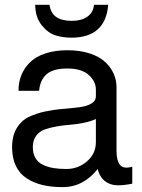

<svg xmlns="http://www.w3.org/2000/svg" viewBox="-20 -747 585 791"><path d="M125 -727.1H184.1Q191.9 -661.1 275.9 -661.1Q315.4 -661.1 339.8 -678.2Q364.3 -695.3 367.2 -727.1H425.8Q414.6 -591.8 273.9 -591.8Q238.8 -591.8 208 -601.6Q177.2 -611.3 151.9 -643.1Q125.5 -675.8 125 -727.1ZM524.9 -60.1V9.8Q490.2 16.6 465.8 16.4Q441.4 16.1 424.3 6.8Q407.2 -2.4 397.5 -16.4Q387.7 -30.3 382.3 -50.8Q356.4 -16.6 319.6 3.7Q282.7 23.9 237.8 23.9Q190.9 23.9 154.1 14.9Q117.2 5.9 88.6 -13.2Q60.1 -32.2 44.9 -64.5Q29.8 -96.7 29.8 -141.1Q29.8 -187.5 48.8 -219Q67.9 -250.5 98.4 -265.1Q128.9 -279.8 165.5 -287.6Q202.1 -295.4 239 -298.3Q275.9 -301.3 306.4 -305.2Q336.9 -309.1 356 -320.1Q375 -331.1 375 -351.1V-377.9Q375 -411.6 345.5 -438.2Q315.9 -464.8 257.8 -464.8Q198.2 -464.8 171.6 -440.9Q145 -417 141.1 -373H56.2Q56.2 -408.2 68.1 -437.7Q80.1 -467.3 103.8 -490.5Q127.4 -513.7 167 -526.9Q206.5 -540 257.8 -540Q308.6 -540 348.6 -527.1Q388.7 -514.2 412.4 -492.4Q436 -470.7 448 -444.1Q460 -417.5 460 -388.2V-125Q460 -86.4 473.9 -68.1Q487.8 -49.8 524.9 -60.1ZM375 -161.1V-256.8Q355 -247.1 324.7 -241Q294.4 -234.9 267.3 -232.9Q240.2 -231 211.7 -225.8Q183.1 -220.7 162.4 -212.9Q141.6 -205.1 128.4 -186.8Q115.2 -168.5 115.2 -141.1Q115.2 -114.3 126 -95.9Q136.7 -77.6 156.7 -68.1Q176.8 -58.6 199.7 -54.7Q222.7 -50.8 252.9 -50.8Q302.2 -50.8 338.6 -82.5Q375 -114.3 375 -161.1Z"/></svg>

Font: Miedinger*
Style: Book
Weight: 400
Version: Version 001.000